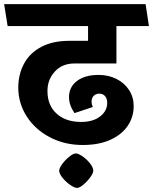

<svg xmlns="http://www.w3.org/2000/svg" viewBox="-47 -711 745 935"><path d="M604 -194.8Q604 -141.6 575.4 -98.9Q546.9 -56.2 491 -30.5Q435.1 -4.9 356 -4.9Q267.1 -4.9 195.1 -43Q123 -81.1 82.5 -145Q42 -209 42 -284.2Q42 -349.1 70.1 -401.1Q98.1 -453.1 154.1 -482.7Q210 -512.2 290 -512.2H381.8V-584H-9.8L-26.9 -690.9H662.1L678.2 -584H520V-401.9H315.9Q255.9 -401.9 220 -362.5Q184.1 -323.2 184.1 -268.1Q184.1 -198.2 228.5 -157.7Q272.9 -117.2 348.1 -117.2Q406.2 -117.2 440.7 -144Q475.1 -170.9 475.1 -210Q475.1 -231 464.6 -242.9Q454.1 -254.9 437 -254.9Q418.9 -254.9 408.9 -243.9Q398.9 -232.9 398.9 -215.8Q398.9 -203.6 404.8 -189.9L315.9 -160.2Q289.1 -199.2 289.1 -237.8Q289.1 -287.6 328.1 -316.9Q367.2 -346.2 433.1 -346.2Q481 -346.2 520 -326.7Q559.1 -307.1 581.5 -272.5Q604 -237.8 604 -194.8ZM407.2 120.1Q407.2 132.3 392.6 152.3Q377.9 172.4 359.1 188.2Q340.3 204.1 328.1 204.1Q315.9 204.1 294.4 189.2Q272.9 174.3 257.1 154.3Q241.2 134.3 241.2 120.1Q241.2 107.9 256.1 87.6Q271 67.4 290.5 51.8Q310.1 36.1 322.3 36.1Q334 36.1 355 50.5Q376 64.9 391.6 85Q407.2 105 407.2 120.1Z"/></svg>

Font: Kadwa
Style: Bold
Weight: 700
Designer: Sol Matas
Foundry: Sol Matas
Version: Version 1.001;PS 001.000;hotconv 1.0.70;makeotf.lib2.5.58329